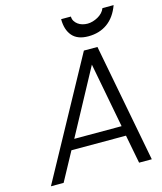

<svg xmlns="http://www.w3.org/2000/svg" viewBox="-129 -988 910 1081"><g transform="rotate(-15 326.0 -447.0)"><path d="M514 -166H196L106 0H32L409 -690H488L620 0H546ZM504 -224 432 -602 228 -224ZM388 -894Q388 -879 395 -867.5Q402 -856 413.5 -847.5Q425 -839 439.5 -835Q454 -831 469 -831Q484 -831 499.5 -835.5Q515 -840 529.5 -848Q544 -856 555 -867.5Q566 -879 572 -894H637Q613 -828 566.5 -794.5Q520 -761 455 -761Q392 -761 361.5 -796.5Q331 -832 331 -894Z"/></g></svg>

Font: Fz Poppins Light
Style: Italic
Weight: 300
Italic angle: -10°
Designer: Ninad Kale (Devanagari), Jonny Pinhorn (Latin)
Foundry: Indian Type Foundry
Version: Vit hóa bi Vntype.Com & FontZin.Com